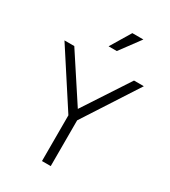

<svg xmlns="http://www.w3.org/2000/svg" viewBox="-237 -1120 1097 1236"><g transform="rotate(30 312.0 -502.0)"><path d="M280 0H345V-340L607 -745H534L312 -406L90 -745H17L280 -340ZM282 -854H343L454 -1004H372Z"/></g></svg>

Font: Mluvka Light
Style: Regular
Weight: 300
Designer: Modified by Jiří Krblich, Original typeface by Gumpita Rahayu
Foundry: Gumpita Rahayu & Jiří Krblich
Version: Version 2.000;Glyphs 3.1.1 (3134)